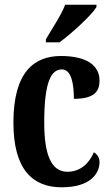

<svg xmlns="http://www.w3.org/2000/svg" viewBox="-20 -786 473 816"><path d="M175 -619V-606H233C287 -646 369 -721 390 -756V-766H257C240 -721 201 -664 175 -619ZM242 10C366 10 403 -50 403 -97C403 -117 393 -130 379 -139C360 -93 322 -56 267 -56C197 -56 168 -129 168 -266C168 -440 198 -491 243 -491C282 -491 294 -434 294 -366C384 -366 403 -400 403 -444C403 -503 355 -548 239 -548C126 -548 37 -481 37 -265C37 -64 120 10 242 10Z"/></svg>

Font: Noto Serif Bengali ExtraCondensed
Style: Bold
Weight: 700
Width: 2
Designer: Juan Bruce, Universal Thirst, Indian Type Foundry and the Monotype Design Team.
Foundry: Monotype Imaging Inc.
Version: Version 2.003